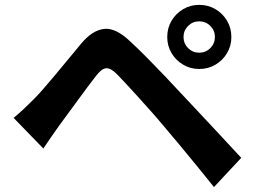

<svg xmlns="http://www.w3.org/2000/svg" viewBox="-20 -762 1040 777"><path d="M722.7 -612.2Q722.7 -586 741.3 -567.3Q760 -548.7 786.2 -548.7Q812.6 -548.7 831.1 -567.3Q849.7 -586 849.7 -612.2Q849.7 -638.6 831.1 -657.1Q812.6 -675.7 786.2 -675.7Q760 -675.7 741.3 -657.1Q722.7 -638.6 722.7 -612.2ZM656.8 -612.2Q656.8 -648.6 674.2 -678Q691.7 -707.4 721.1 -724.9Q750.5 -742.3 786.2 -742.3Q822.6 -742.3 852 -724.9Q881.4 -707.4 898.9 -678Q916.3 -648.6 916.3 -612.2Q916.3 -576.5 898.9 -547.1Q881.4 -517.7 852 -500.3Q822.6 -482.8 786.2 -482.8Q750.5 -482.8 721.1 -500.3Q691.7 -517.7 674.2 -547.1Q656.8 -576.5 656.8 -612.2ZM35.1 -284.9Q57.6 -303.6 76 -320.9Q94.5 -338.2 117.5 -361.2Q135 -378.6 156.9 -404.1Q178.9 -429.5 204.7 -460.2Q230.5 -490.9 257.2 -523.6Q283.9 -556.3 309.6 -586.8Q354 -639.5 401 -645Q447.9 -650.5 506 -595.2Q540 -564 575.6 -527.8Q611.1 -491.7 645.6 -455.7Q680.1 -419.7 709.6 -387.4Q743.6 -351.6 786.3 -305.8Q829 -260 873.7 -212.2Q918.3 -164.5 956.3 -123.2L845.9 -5Q812.8 -46.9 775 -92.7Q737.3 -138.5 701.1 -182.3Q664.9 -226.2 635.4 -260.3Q613.6 -286.4 587.3 -315.8Q560.9 -345.2 535.2 -373.9Q509.4 -402.6 487.4 -425.9Q465.4 -449.2 452.1 -463Q427.5 -487.2 409.6 -485.8Q391.8 -484.4 370.4 -457.2Q355.6 -438.4 336 -412.1Q316.4 -385.9 295.4 -357.1Q274.3 -328.4 254.5 -301.3Q234.7 -274.2 219.6 -253.9Q202.7 -230.4 185.6 -205.4Q168.5 -180.5 155.4 -161Z"/></svg>

Font: Noto Sans HK Thin
Style: Regular
Weight: 100
Designer: Ryoko NISHIZUKA 西塚涼子 (kana, bopomofo & ideographs); Paul D. Hunt (Latin, Greek & Cyrillic); Sandoll Communications 산돌커뮤니
Foundry: Adobe
Version: Version 2.004-H2;hotconv 1.0.118;makeotfexe 2.5.65603